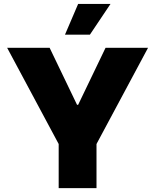

<svg xmlns="http://www.w3.org/2000/svg" viewBox="-20 -975 804 995"><path d="M17 -727.3H237.2L379.3 -431.8H384.9L527 -727.3H747.2L480.1 -228.7V0H284.1V-228.7ZM316.8 -795.5 384.9 -954.5H552.6L446 -795.5Z"/></svg>

Font: Inter UI Black
Style: Regular
Weight: 900
Designer: Rasmus Andersson
Foundry: rsms
Version: 3.2;8d6f07862